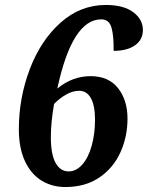

<svg xmlns="http://www.w3.org/2000/svg" viewBox="-20 -744 596 774"><path d="M56 -223Q56 -349 100 -465Q144 -581 224 -652.5Q304 -724 407 -724Q478 -724 517 -695Q556 -666 556 -623Q556 -584 524.5 -561.5Q493 -539 438 -539Q439 -599 429.5 -632.5Q420 -666 388 -666Q271 -666 211 -387Q272 -437 345 -437Q418 -437 456 -388.5Q494 -340 494 -266Q494 -193 465.5 -130Q437 -67 380.5 -28.5Q324 10 243 10Q190 10 147.5 -16Q105 -42 80.5 -94.5Q56 -147 56 -223ZM363 -262Q363 -318 346.5 -348Q330 -378 299 -378Q273 -378 246 -362.5Q219 -347 198 -325Q185 -251 185 -191Q185 -122 204 -87.5Q223 -53 257 -53Q287 -53 311.5 -80.5Q336 -108 349.5 -156Q363 -204 363 -262Z"/></svg>

Font: Noto Serif Narrow
Style: Bold Italic
Weight: 700
Width: 4
Italic angle: -12°
Designer: Monotype Design Team
Foundry: Monotype Imaging Inc.
Version: Version 1.001